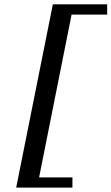

<svg xmlns="http://www.w3.org/2000/svg" viewBox="-20 -728 511 880"><path d="M308.1 -661.1 159.2 85H312V131.8H54.2L222.2 -708H471.2V-661.1Z"/></svg>

Font: Charis SIL CyrE
Style: Italic
Weight: 400
Italic angle: -11°
Foundry: SIL International
Version: Version 5.000